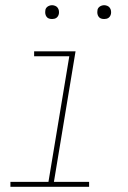

<svg xmlns="http://www.w3.org/2000/svg" viewBox="-20 -717 490 737"><path d="M20 0V-19H166L246 -501H111V-520H270L187 -19H322V0ZM380 -644Q373 -644 367.5 -646Q362 -648 358.5 -653Q355 -658 354 -664Q353 -670 354 -676Q354 -681 356.5 -685Q359 -689 362.5 -691.5Q366 -694 370.5 -695.5Q375 -697 380 -697Q386 -697 392 -694.5Q398 -692 401.5 -687Q405 -682 406 -676Q407 -670 406 -664Q405 -659 402.5 -655Q400 -651 396.5 -648.5Q393 -646 388.5 -645Q384 -644 380 -644ZM180 -644Q173 -644 167.5 -646Q162 -648 158.5 -653Q155 -658 154 -664Q153 -670 154 -676Q154 -681 156.5 -685Q159 -689 162.5 -691.5Q166 -694 170.5 -695.5Q175 -697 180 -697Q186 -697 192 -694.5Q198 -692 201.5 -687Q205 -682 206 -676Q207 -670 206 -664Q205 -659 202.5 -655Q200 -651 196.5 -648.5Q193 -646 188.5 -645Q184 -644 180 -644Z"/></svg>

Font: Iosevka Etoile Thin Oblique
Style: Regular
Weight: 100
Italic angle: -9°
Designer: Belleve Invis
Foundry: Belleve Invis
Version: Version 15.5.2; ttfautohint (v1.8.4)